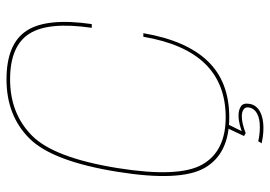

<svg xmlns="http://www.w3.org/2000/svg" viewBox="-140 -580 830 590"><g transform="rotate(-90 275.0 -285.0)"><path d="M209.5 4.5Q318.5 4.5 382 -61.5Q445.5 -127.5 468 -259.5H457Q435.5 -132.5 373.8 -69.5Q312 -6.5 209.5 -6.5Q105 -6.5 64.2 -78.8Q23.5 -151 53.5 -338.5Q85 -534 153 -601.5Q221 -669 326 -669Q428.5 -669 466.2 -610.2Q504 -551.5 484.5 -418H496Q516 -556 475.8 -618Q435.5 -680 326 -680Q214.5 -680 144.2 -609.2Q74 -538.5 42 -338.5Q11 -146 54.2 -70.8Q97.5 4.5 209.5 4.5ZM178 109.5Q191.5 109.5 204 107Q216.5 104.5 226.5 99.2Q236.5 94 243 85.5Q249.5 77 251 65.5Q254 47.5 243 40.2Q232 33 215.5 33Q201.5 33 185.5 37Q169.5 41 162 45.5L161 55Q174.5 49.5 188.2 46.2Q202 43 213 43Q226 43 234 48.8Q242 54.5 239.5 66.5Q236.5 81.5 221 90Q205.5 98.5 180 98.5Q166.5 98.5 155.5 97Q144.5 95.5 136 93.5L129.5 104Q138.5 106 150.8 107.8Q163 109.5 178 109.5ZM161 55 188 0H175.5L152 50Z"/></g></svg>

Font: Anybody Thin
Style: Italic
Weight: 100
Italic angle: -10°
Designer: Tyler Finck
Foundry: Etcetera Type Company
Version: Version 1.114;gftools[0.9.25]